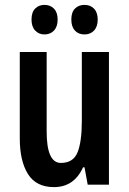

<svg xmlns="http://www.w3.org/2000/svg" viewBox="-20 -756 528 786"><path d="M426 -543V0H339L326 -71H320Q283 10 201 10Q128 10 94.5 -43.5Q61 -97 61 -189V-543H171V-218Q171 -89 229 -89Q280 -89 297.5 -132.5Q315 -176 315 -261V-543ZM109 -676Q109 -706 124 -721Q139 -736 162 -736Q186 -736 201 -720.5Q216 -705 216 -676Q216 -647 201 -631Q186 -615 162 -615Q139 -615 124 -631Q109 -647 109 -676ZM272 -676Q272 -706 287 -721Q302 -736 326 -736Q350 -736 365 -720.5Q380 -705 380 -676Q380 -647 365 -631Q350 -615 326 -615Q301 -615 286.5 -631Q272 -647 272 -676Z"/></svg>

Font: Noto Sans Telugu ExtraCondensed SemiBold
Style: Regular
Weight: 600
Width: 2
Designer: Jelle Bosma - Monotype Design Team
Foundry: Monotype Imaging Inc.
Version: Version 2.005; ttfautohint (v1.8.4.7-5d5b)